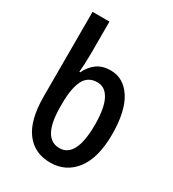

<svg xmlns="http://www.w3.org/2000/svg" viewBox="-186 -862 878 974"><g transform="rotate(30 253.0 -375.0)"><path d="M261 10Q169 10 117.5 -58.5Q66 -127 66 -265V-760H165V-576Q165 -546 163.5 -514Q162 -482 160 -463H165Q183 -502 215 -525.5Q247 -549 296 -549Q371 -549 417 -478Q463 -407 463 -270Q463 -134 408 -62Q353 10 261 10ZM265 -77Q363 -77 363 -270Q363 -366 338 -414.5Q313 -463 267 -463Q212 -463 188.5 -416Q165 -369 165 -279V-263Q165 -77 265 -77Z"/></g></svg>

Font: Noto Sans Condensed Medium
Style: Regular
Weight: 500
Width: 3
Designer: Monotype Design Team
Foundry: Monotype Imaging Inc.
Version: Version 2.013; ttfautohint (v1.8.4.7-5d5b)